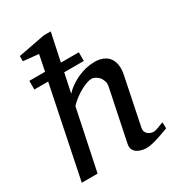

<svg xmlns="http://www.w3.org/2000/svg" viewBox="-179 -845 883 965"><g transform="rotate(-30 262.0 -362.5)"><path d="M522 -24.9Q515.6 -22.5 499.8 -16.6Q483.9 -10.7 464.4 -4.2Q444.8 2.4 424.3 7.3Q403.8 12.2 388.2 12.2Q378.9 12.2 364.7 9.5Q350.6 6.8 338.1 -0.2Q325.7 -7.3 318.4 -20Q311 -32.7 314.9 -53.2L376 -348.1Q380.4 -367.7 375.2 -382.8Q370.1 -397.9 360.8 -408Q351.6 -418 340.3 -423.1Q329.1 -428.2 320.8 -428.2Q309.1 -428.2 292.2 -422.4Q275.4 -416.5 256.6 -406.2Q237.8 -396 218.8 -381.6Q199.7 -367.2 183.1 -350.1L109.9 0H18.1L126 -524.9H45.9V-575.2H137.2L155.8 -668L66.9 -676.8V-707L223.1 -736.8H263.2L229 -575.2H333V-524.9H219.2L195.8 -414.1Q210.9 -430.7 231.7 -445.3Q252.4 -460 276.1 -470.9Q299.8 -481.9 325.4 -488Q351.1 -494.1 376 -494.1Q403.3 -494.1 424.3 -485.6Q445.3 -477.1 458.3 -460.2Q471.2 -443.4 474.9 -418Q478.5 -392.6 471.2 -358.9L416 -89.8Q413.1 -75.7 417.5 -66.2Q421.9 -56.6 429.4 -51Q437 -45.4 445.3 -43.2Q453.6 -41 458 -41Q471.7 -41 487.8 -47.9Q503.9 -54.7 521 -60.1Z"/></g></svg>

Font: Charis SIL CyrE
Style: Italic
Weight: 400
Italic angle: -11°
Foundry: SIL International
Version: Version 5.000